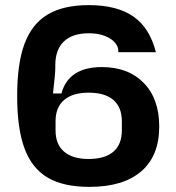

<svg xmlns="http://www.w3.org/2000/svg" viewBox="-20 -720 686 750"><path d="M47 -345Q47 -472 76 -549.5Q105 -627 166.5 -663.5Q228 -700 327 -700Q437 -700 501 -655.5Q565 -611 589 -516H442V-523Q442 -538 429 -553.5Q416 -569 390 -579.5Q364 -590 327 -590Q263 -590 229.5 -558Q196 -526 196 -465V-454Q196 -432 187 -355H220Q248 -458 378 -458Q481 -458 541.5 -396Q602 -334 602 -226Q602 -111 531.5 -50.5Q461 10 329 10Q228 10 166.5 -26Q105 -62 76 -139.5Q47 -217 47 -345ZM326 -99Q390 -99 423 -127.5Q456 -156 456 -211V-246Q456 -301 423 -329.5Q390 -358 326 -358Q264 -358 230.5 -329.5Q197 -301 197 -246V-211Q197 -156 230.5 -127.5Q264 -99 326 -99Z"/></svg>

Font: Mozilla Text BETA
Style: Bold
Weight: 700
Designer: Studio DRAMA
Foundry: Studio DRAMA
Version: Version 0.100